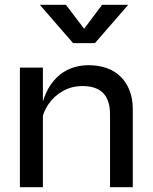

<svg xmlns="http://www.w3.org/2000/svg" viewBox="-20 -781 637 801"><path d="M63 -499H159V-358Q165 -378 174 -397Q190 -431 215.5 -456.5Q241 -482 275 -495.5Q309 -509 349 -509Q391 -509 425 -497Q459 -485 483 -461.5Q507 -438 520.5 -403.5Q534 -369 534 -325V0H439V-304Q439 -363 410.5 -392.5Q382 -422 324 -422Q279 -422 242 -401Q205 -380 182 -346Q166 -323 159 -298V0H63ZM285 -601 146 -761H255L331 -661L406 -761H515L376 -601Z"/></svg>

Font: Syne Med Modified
Style: Regular
Weight: 500
Designer: Lucas Descroix
Foundry: Bonjour Monde
Version: Version 2.200